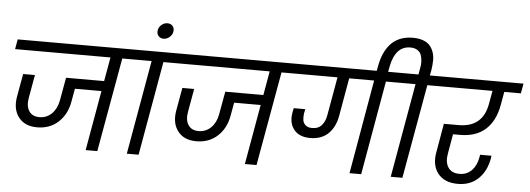

<svg xmlns="http://www.w3.org/2000/svg" viewBox="-59 -1174 3757 1362"><g transform="rotate(5 1820.0 -493.5)"><path d="M25.9 -669.9 38.1 -740.2H932.1L918.9 -669.9H789.1L669.9 0H586.9L662.1 -426.8H473.1L456.1 -332Q439.9 -241.2 379.2 -185.8Q318.4 -130.4 228 -130.9Q141.1 -130.9 97.2 -188Q53.2 -245.1 68.8 -335L98.1 -499H182.1L152.8 -334Q142.1 -275.4 165.3 -239.7Q188.5 -204.1 238.8 -204.1Q290.5 -204.1 326.9 -239.7Q363.3 -275.4 374 -334L403.8 -499H674.8L705.1 -669.9Z M879.9 0 998 -669.9H865.7L877.9 -740.2H1224.6L1212.9 -669.9H1082L963.9 0Z M1068.8 -835Q1044.9 -835 1031.5 -851.3Q1018.1 -867.7 1022 -891.1Q1025.4 -914.1 1044.7 -930.4Q1064 -946.8 1086.9 -946.8Q1111.3 -946.8 1124.5 -930.7Q1137.7 -914.6 1133.8 -891.1Q1129.9 -868.2 1110.8 -851.6Q1091.8 -835 1068.8 -835Z M1159.7 -669.9 1171.9 -740.2H2065.9L2052.7 -669.9H1922.9L1803.7 0H1720.7L1795.9 -426.8H1606.9L1589.8 -332Q1573.7 -241.2 1512.9 -185.8Q1452.1 -130.4 1361.8 -130.9Q1274.9 -130.9 1231 -188Q1187 -245.1 1202.6 -335L1231.9 -499H1315.9L1286.6 -334Q1275.9 -275.4 1299.1 -239.7Q1322.3 -204.1 1372.6 -204.1Q1424.3 -204.1 1460.7 -239.7Q1497.1 -275.4 1507.8 -334L1537.6 -499H1808.6L1838.9 -669.9Z M2465.8 0 2582.5 -669.9H2404.8L2357.4 -399.9Q2351.1 -362.8 2336.9 -331.8Q2322.8 -300.8 2299.8 -276.1Q2276.9 -251.5 2242.9 -237.8Q2209 -224.1 2166.5 -224.1Q2087.4 -224.1 2049.6 -271.5Q2011.7 -318.8 2025.4 -395L2031.7 -424.8H2113.8L2107.4 -394Q2104 -369.1 2106.7 -347.4Q2109.4 -325.7 2126.5 -310.8Q2143.6 -295.9 2172.9 -295.9Q2218.8 -295.9 2242.7 -325Q2266.6 -354 2273.4 -397L2321.8 -669.9H1999.5L2011.7 -740.2H2810.5L2798.8 -669.9H2666.5L2548.8 0Z M2591.3 -720.2 2602.1 -777.8Q2610.8 -825.2 2627.7 -863.5Q2644.5 -901.9 2671.6 -932.4Q2698.7 -962.9 2739 -979.5Q2779.3 -996.1 2830.1 -996.1Q2871.6 -996.1 2902.3 -985.1Q2933.1 -974.1 2950.7 -954.3Q2968.3 -934.6 2977.8 -907.2Q2987.3 -879.9 2986.8 -847.4Q2986.3 -814.9 2980.5 -777.8L2973.1 -740.2H3104L3092.3 -669.9H2961.4L2842.3 0H2759.3L2877.4 -669.9H2745.1L2757.3 -740.2H2892.1L2899.4 -782.2Q2905.8 -808.6 2904.3 -834.2Q2902.8 -859.9 2895.8 -880.1Q2888.7 -900.4 2868.7 -913.1Q2848.6 -925.8 2818.4 -925.8Q2713.4 -925.8 2684.1 -782.2L2672.4 -720.2Z M3039.1 -669.9 3051.3 -740.2H3640.1L3627.4 -669.9H3509.3L3492.2 -574.2Q3471.7 -460.9 3404.3 -399.9Q3336.9 -338.9 3223.1 -338.9H3173.3L3149.4 -202.1Q3137.2 -139.6 3161.6 -101.3Q3186 -63 3243.2 -63Q3294.9 -63 3329.3 -97.9Q3363.8 -132.8 3374 -191.9L3377.4 -210.9H3458Q3456.1 -197.3 3456.1 -193.8Q3439.9 -100.1 3382.8 -45.7Q3325.7 8.8 3237.3 8.8Q3140.1 8.8 3094.2 -51.5Q3048.3 -111.8 3067.4 -207L3102.1 -407.2H3207Q3377.9 -407.2 3408.2 -574.2L3425.3 -669.9Z"/></g></svg>

Font: Poppins
Style: Italic
Weight: 400
Italic angle: -10°
Designer: Ninad Kale (Devanagari), Jonny Pinhorn (Latin)
Foundry: Indian Type Foundry
Version: Version 3.200;PS 1.000;hotconv 16.6.54;makeotf.lib2.5.65590